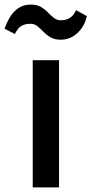

<svg xmlns="http://www.w3.org/2000/svg" viewBox="-53 -819 400 839"><path d="M90 0V-556H205V0ZM212.5 -645.5Q185.5 -645.5 167.8 -656Q150 -666.5 136.8 -680.2Q123.5 -694 110.5 -704.5Q97.5 -715 81 -715Q60 -715 47 -709Q34 -703 26 -693Q18 -683 12 -670.5L-33 -693.5Q-24 -719.5 -9.8 -743.5Q4.5 -767.5 26.8 -783.2Q49 -799 82 -799Q108 -799 125.5 -788.8Q143 -778.5 156.2 -764.8Q169.5 -751 182.5 -740.8Q195.5 -730.5 212 -730.5Q230.5 -730.5 243.5 -736.2Q256.5 -742 265.2 -752Q274 -762 279.5 -774.5L326.5 -748.5Q320.5 -720 304.5 -696.8Q288.5 -673.5 265 -659.5Q241.5 -645.5 212.5 -645.5Z"/></svg>

Font: Tracken
Style: Regular
Weight: 400
Designer: Eben Sorkin
Foundry: Eben Sorkin
Version: Version 2.001